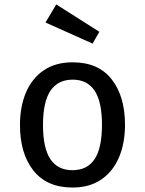

<svg xmlns="http://www.w3.org/2000/svg" viewBox="-20 -835 655 868"><path d="M308.7 -553.3Q424.6 -553.3 484.9 -476.4Q545.1 -399.5 545.1 -270.8Q545.1 -187.2 517.7 -123.1Q490.3 -59 437.4 -23.1Q384.6 12.8 307.7 12.8Q191.8 12.8 131 -64.1Q70.3 -141 70.3 -269.7Q70.3 -353.8 97.7 -417.7Q125.1 -481.5 178.2 -517.4Q231.3 -553.3 308.7 -553.3ZM308.7 -474.9Q242.1 -474.9 208.2 -424.9Q174.4 -374.9 174.4 -269.7Q174.4 -165.6 207.7 -115.6Q241 -65.6 307.7 -65.6Q374.4 -65.6 407.7 -115.6Q441 -165.6 441 -270.8Q441 -375.4 407.7 -425.1Q374.4 -474.9 308.7 -474.9ZM398.5 -637.9 185.6 -733.3 234.4 -814.9 429.2 -691.3Z"/></svg>

Font: Fira Code Retina
Style: Regular
Weight: 450
Monospace: yes
Designer: Carrois Corporate, Edenspiekermann AG, Nikita Prokopov
Foundry: Carrois Corporate, Edenspiekermann AG, Nikita Prokopov
Version: Version 6.002